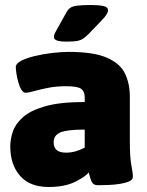

<svg xmlns="http://www.w3.org/2000/svg" viewBox="-20 -738 585 766"><path d="M174 8Q99 8 60 -36.5Q21 -81 21 -154Q21 -182 31 -212.5Q41 -243 71 -270Q101 -297 160 -314Q219 -331 318 -331V-350Q318 -373 304 -383.5Q290 -394 243 -394Q204 -394 171.5 -387.5Q139 -381 116 -374.5Q93 -368 82 -368Q73 -368 65.5 -380Q58 -392 53 -410Q48 -428 45.5 -445Q43 -462 43 -471Q43 -484 63.5 -495Q84 -506 117 -514Q150 -522 186.5 -526.5Q223 -531 254 -531Q353 -531 406 -508Q459 -485 478.5 -445Q498 -405 498 -352V-176Q498 -109 504 -79Q510 -49 510 -33Q510 -21 495.5 -14.5Q481 -8 459 -4.5Q437 -1 413 0Q389 1 370 1Q352 1 345.5 -13.5Q339 -28 334 -50Q321 -33 279.5 -12.5Q238 8 174 8ZM244 -129Q280 -129 318 -149V-221Q247 -221 220.5 -209.5Q194 -198 194 -170Q194 -151 205.5 -140Q217 -129 244 -129ZM247 -572Q219 -572 207 -576.5Q195 -581 195 -591Q195 -600 204 -615L244 -687Q251 -700 260 -706.5Q269 -713 288.5 -715.5Q308 -718 344 -718Q374 -718 392.5 -714Q411 -710 411 -697Q411 -682 384 -655L333 -602Q321 -590 311 -583.5Q301 -577 287 -574.5Q273 -572 247 -572Z"/></svg>

Font: Asap Black
Style: Regular
Weight: 900
Designer: Pablo Cosgaya
Foundry: Omnibus-Type
Version: Version 3.001; ttfautohint (v1.8.4.7-5d5b)